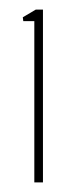

<svg xmlns="http://www.w3.org/2000/svg" viewBox="-20 -820 157 400"><path d="M51.5 -440V-776H28.5L27.5 -784L54.5 -800H69.5V-440Z"/></svg>

Font: Big Shoulders Stencil Display Thin
Style: Regular
Weight: 100
Designer: Patric King
Foundry: XO Type Co
Version: Version 1.000